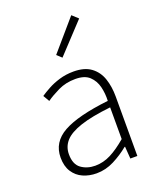

<svg xmlns="http://www.w3.org/2000/svg" viewBox="-154 -924 849 1030"><g transform="rotate(-20 271.0 -409.0)"><path d="M218 13Q176 13 141 -2.5Q106 -18 85 -50.5Q64 -83 64 -132Q64 -220 146.5 -266Q229 -312 406 -332Q408 -374 398.5 -412.5Q389 -451 362 -476.5Q335 -502 282 -502Q227 -502 183 -480.5Q139 -459 111 -439L90 -475Q109 -488 138 -504Q167 -520 205 -531.5Q243 -543 286 -543Q349 -543 386 -515.5Q423 -488 438.5 -442Q454 -396 454 -340V0H414L409 -69H406Q366 -36 318 -11.5Q270 13 218 13ZM225 -28Q271 -28 314 -50Q357 -72 406 -114V-295Q297 -283 232.5 -261.5Q168 -240 140 -208.5Q112 -177 112 -134Q112 -76 145.5 -52Q179 -28 225 -28ZM257 -633 230 -658 379 -831 413 -800Z"/></g></svg>

Font: Noto Sans SC Thin ExtraLight
Style: Regular
Weight: 250
Version: Version 2.004-H2;hotconv 1.0.118;makeotfexe 2.5.65603